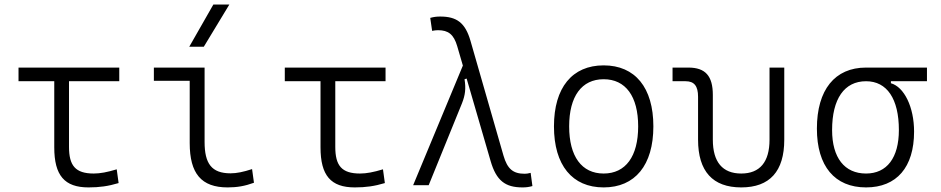

<svg xmlns="http://www.w3.org/2000/svg" viewBox="-20 -815 4142 845"><path d="M369.6 9.8C417.5 9.8 456.5 4.4 502 -9.3L493.7 -69.8C451.7 -57.1 420.9 -51.3 392.6 -51.3C311.5 -51.3 283.7 -86.4 283.7 -168.5V-457.5H504.9V-517.6H61.5V-457.5H218.8V-166.5C218.8 -43 263.7 9.8 369.6 9.8Z M981.9 9.8C1023.4 9.8 1057.6 3.9 1097.7 -10.7L1089.4 -70.8C1050.3 -58.1 1021.5 -52.2 994.6 -52.2C911.1 -52.2 880.4 -95.2 880.4 -190.4V-517.6H657.2V-459.5H814.9V-185.5C814.9 -50.8 866.2 9.8 981.9 9.8ZM813 -609.4H877L989.3 -794.9H918.9Z M1541.5 9.8C1589.4 9.8 1628.4 4.4 1673.8 -9.3L1665.5 -69.8C1623.5 -57.1 1592.8 -51.3 1564.5 -51.3C1483.4 -51.3 1455.6 -86.4 1455.6 -168.5V-457.5H1676.8V-517.6H1233.4V-457.5H1390.6V-166.5C1390.6 -43 1435.5 9.8 1541.5 9.8Z M2279.3 9.8C2295.4 9.8 2307.1 8.3 2323.2 3.9L2315.4 -54.2C2304.2 -51.3 2296.9 -50.3 2289.1 -50.3C2238.3 -50.3 2212.9 -71.3 2195.8 -130.4L2050.8 -634.8C2027.8 -714.8 1990.2 -742.2 1917.5 -742.2C1901.4 -742.2 1889.6 -740.7 1873.5 -736.3L1881.8 -679.2C1892.6 -681.2 1899.4 -682.1 1907.7 -682.1C1953.1 -682.1 1977.1 -663.6 1992.2 -611.8L2017.1 -526.4L1798.3 0H1866.7L2013.2 -360.4C2027.3 -396 2031.2 -424.8 2024.4 -466.3L2033.7 -469.2L2139.2 -106.4C2164.1 -20 2203.6 9.8 2279.3 9.8Z M2636.7 9.8C2774.9 9.8 2855.5 -87.9 2855.5 -258.8C2855.5 -429.7 2774.9 -527.3 2636.7 -527.3C2498.5 -527.3 2418 -429.7 2418 -258.8C2418 -87.9 2498.5 9.8 2636.7 9.8ZM2636.7 -51.3C2540 -51.3 2484.9 -126.5 2484.9 -258.8C2484.9 -391.1 2540 -466.3 2636.7 -466.3C2733.4 -466.3 2788.6 -391.1 2788.6 -258.8C2788.6 -126.5 2733.4 -51.3 2636.7 -51.3Z M3242.2 9.8C3367.7 9.8 3431.6 -61 3431.6 -200.2V-517.6H3366.7V-200.2C3366.7 -102.1 3324.2 -51.3 3242.2 -51.3C3159.7 -51.3 3117.2 -102.1 3117.2 -200.2V-397C3117.2 -481 3084.5 -517.6 3009.3 -517.6H2939.9V-457.5H2997.6C3035.2 -457.5 3052.2 -436.5 3052.2 -389.2V-200.2C3052.2 -61 3116.7 9.8 3242.2 9.8Z M3791.5 9.8C3926.3 9.8 4002.9 -79.1 4002.9 -235.8C4002.9 -343.8 3959.5 -432.1 3900.9 -448.7V-457.5H4059.6V-517.6H3791.5C3654.3 -517.6 3575.2 -419.9 3575.2 -249C3575.2 -84 3653.3 9.8 3791.5 9.8ZM3791.5 -51.3C3696.8 -51.3 3642.1 -120.6 3642.1 -242.7C3642.1 -379.9 3695.8 -457.5 3791.5 -457.5C3883.8 -457.5 3936 -379.9 3936 -242.7C3936 -120.6 3883.3 -51.3 3791.5 -51.3Z"/></svg>

Font: Cascadia Code PL Light
Style: Regular
Weight: 300
Monospace: yes
Designer: Aaron Bell
Foundry: Saja Typeworks
Version: Version 2404.023